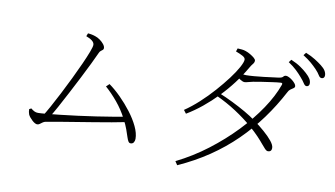

<svg xmlns="http://www.w3.org/2000/svg" viewBox="-83 -991 2165 1242"><g transform="rotate(10 1000.0 -370.5)"><path d="M227 -102Q244 -128 268 -171.5Q292 -215 319.5 -268.5Q347 -322 374 -377.5Q401 -433 423 -482Q445 -531 458 -565.5Q471 -600 471 -612Q471 -627 456 -639Q441 -651 416 -660L424 -680Q438 -679 452 -676Q466 -673 473 -670Q489 -665 505 -653.5Q521 -642 531.5 -628.5Q542 -615 542 -603Q542 -596 537 -591.5Q532 -587 525.5 -582.5Q519 -578 515 -569Q501 -538 478 -490.5Q455 -443 427 -388.5Q399 -334 370.5 -279.5Q342 -225 316.5 -178.5Q291 -132 272 -102ZM202 -43Q195 -43 186 -48Q177 -53 168 -61.5Q159 -70 151.5 -79Q144 -88 140 -97Q137 -105 135.5 -113.5Q134 -122 134 -131L147 -138Q159 -128 170 -122.5Q181 -117 194 -117Q210 -117 248.5 -120.5Q287 -124 339.5 -130Q392 -136 451.5 -143.5Q511 -151 570 -160Q629 -169 680.5 -177.5Q732 -186 767 -193L775 -159Q732 -150 675.5 -140Q619 -130 558 -120Q497 -110 439 -100.5Q381 -91 332.5 -83Q284 -75 253 -69Q243 -67 234 -60.5Q225 -54 217.5 -48.5Q210 -43 202 -43ZM818 -27Q809 -27 803 -36.5Q797 -46 791 -65Q785 -84 775 -112Q765 -140 746 -176Q718 -231 678.5 -278.5Q639 -326 598 -362L618 -381Q656 -354 695.5 -314.5Q735 -275 769 -230.5Q803 -186 824 -142Q845 -98 845 -61Q845 -48 838.5 -37.5Q832 -27 818 -27Z M1874 -589Q1864 -589 1854 -605Q1844 -621 1827 -640Q1811 -659 1789 -680Q1767 -701 1735 -722L1749 -740Q1787 -724 1813 -706Q1839 -688 1856 -672Q1876 -654 1884.5 -639.5Q1893 -625 1893 -610Q1893 -600 1888 -594.5Q1883 -589 1874 -589ZM1124 36Q1231 -17 1326 -89.5Q1421 -162 1499 -243.5Q1577 -325 1633 -408.5Q1689 -492 1716 -568Q1723 -584 1706 -582Q1687 -581 1652.5 -576Q1618 -571 1583.5 -566Q1549 -561 1530 -557Q1514 -554 1499 -549.5Q1484 -545 1475 -545Q1464 -545 1448 -555Q1432 -565 1416 -578L1430 -597Q1445 -594 1456.5 -592.5Q1468 -591 1477 -591Q1497 -591 1528.5 -593.5Q1560 -596 1593 -600Q1626 -604 1652 -607.5Q1678 -611 1688 -612Q1710 -615 1716.5 -623.5Q1723 -632 1734 -632Q1742 -632 1754 -626Q1766 -620 1777 -611Q1788 -602 1795.5 -592.5Q1803 -583 1803 -575Q1803 -567 1794.5 -561.5Q1786 -556 1776 -549Q1766 -542 1760 -529Q1710 -434 1647.5 -348.5Q1585 -263 1508.5 -188Q1432 -113 1340.5 -51Q1249 11 1140 60ZM1702 -131Q1693 -131 1683 -141Q1673 -151 1658 -169.5Q1643 -188 1619 -213.5Q1595 -239 1558 -271Q1508 -314 1446 -354.5Q1384 -395 1312 -428L1325 -448Q1374 -428 1420.5 -405Q1467 -382 1508 -358.5Q1549 -335 1580 -312Q1617 -285 1650.5 -256Q1684 -227 1705 -201Q1726 -175 1726 -156Q1726 -144 1720 -137.5Q1714 -131 1702 -131ZM1121 -300Q1167 -331 1214 -374Q1261 -417 1303.5 -465Q1346 -513 1379.5 -557.5Q1413 -602 1432 -637Q1451 -672 1451 -688Q1451 -701 1432.5 -711Q1414 -721 1387 -731L1394 -752Q1407 -751 1421.5 -750Q1436 -749 1449 -744Q1464 -739 1480 -729.5Q1496 -720 1507 -710.5Q1518 -701 1518 -693Q1518 -681 1509 -670.5Q1500 -660 1489 -641Q1458 -587 1419 -535.5Q1380 -484 1334.5 -437Q1289 -390 1239.5 -349.5Q1190 -309 1138 -278ZM1962 -657Q1950 -657 1941 -672.5Q1932 -688 1914 -707Q1896 -726 1875 -744Q1854 -762 1821 -783L1835 -801Q1872 -786 1898 -769.5Q1924 -753 1942 -739Q1963 -723 1972 -708Q1981 -693 1981 -678Q1981 -668 1976 -662.5Q1971 -657 1962 -657Z"/></g></svg>

Font: Noto Serif JP ExtraLight
Style: Regular
Weight: 200
Designer: Ryoko NISHIZUKA  (kana & ideographs); Frank Grießhammer (Latin, Greek & Cyrillic); Wenlong ZHANG  (bopomofo); Sandoll Co
Foundry: Adobe
Version: Version 2.002-H1;hotconv 1.1.0;makeotfexe 2.6.0